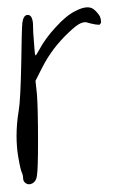

<svg xmlns="http://www.w3.org/2000/svg" viewBox="-20 -505 328 515"><path d="M182.6 -475.6Q201.2 -485.4 214.8 -485.4Q225.6 -485.4 233.4 -478.5Q242.2 -470.7 248 -460.9Q251 -453.1 251 -448.2Q251 -445.3 251 -444.3Q249 -439.5 246.1 -438.5Q244.1 -438.5 235.4 -439.5Q224.6 -441.4 214.8 -444.3Q205.1 -448.2 190.4 -439.5Q177.7 -431.6 153.3 -407.2Q129.9 -382.8 116.2 -362.3Q102.5 -342.8 88.9 -315.4Q84 -305.7 75.2 -288.1Q76.2 -279.3 79.1 -252Q82 -213.9 82 -126Q82 -50.8 79.1 -34.2Q77.1 -16.6 63.5 -11.7Q60.5 -10.7 57.6 -10.7Q52.7 -10.7 48.8 -13.7Q42 -18.6 42 -27.3Q42 -34.2 39.1 -41Q35.2 -46.9 28.3 -87.9Q24.4 -113.3 24.4 -140.6Q24.4 -173.8 30.3 -209Q35.2 -237.3 37.1 -340.8Q38.1 -424.8 40 -444.3Q43 -463.9 52.7 -464.8Q59.6 -465.8 63.5 -460Q67.4 -454.1 68.4 -442.4Q68.4 -420.9 71.3 -388.7Q73.2 -356.4 75.2 -356.4Q77.1 -356.4 85 -371.1Q101.6 -402.3 129.9 -432.6Q158.2 -463.9 182.6 -475.6Z"/></svg>

Font: Yahfie
Style: Heavy
Weight: 600
Designer: Joe Palazzolo
Foundry: jozolo LLC
Version: Version 001.000